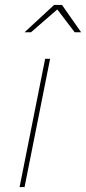

<svg xmlns="http://www.w3.org/2000/svg" viewBox="-20 -754 347 774"><path d="M307 -624H281L211 -716L105 -624H79L198 -734H230ZM182 -517 79 0H59L162 -517Z"/></svg>

Font: TypoPRO Montserrat
Style: Italic
Weight: 250
Italic angle: -11.3°
Designer: Julieta Ulanovsky
Foundry: Julieta Ulanovsky
Version: Version 6.001